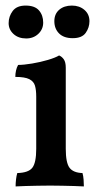

<svg xmlns="http://www.w3.org/2000/svg" viewBox="-20 -666 356 689"><path d="M36 3Q36 -9 37.5 -22Q39 -35 42 -45Q82 -46 96 -64Q110 -82 110 -132V-319Q110 -343 105.5 -358.5Q101 -374 85 -382Q69 -390 35 -390Q35 -402 37.5 -413Q40 -424 45 -433Q65 -433 95 -438Q125 -443 152 -451Q179 -459 192 -467Q202 -463 209 -453Q216 -443 216 -423V-132Q216 -82 229.5 -64Q243 -46 276 -45Q279 -35 280 -21Q281 -7 281 3Q265 2 245 1.5Q225 1 203 0.5Q181 0 160 0Q138 0 115.5 0.5Q93 1 72.5 1.5Q52 2 36 3ZM74 -528Q46 -528 28.5 -544Q11 -560 11 -583Q11 -607 25.5 -626.5Q40 -646 72 -646Q105 -646 120 -628.5Q135 -611 135 -585Q135 -561 117.5 -544.5Q100 -528 74 -528ZM241 -529Q209 -529 192 -546Q175 -563 175 -590Q175 -616 192.5 -631Q210 -646 238 -646Q265 -646 283 -630.5Q301 -615 301 -590Q301 -567 287.5 -548Q274 -529 241 -529Z"/></svg>

Font: Vollkorn Medium
Style: Regular
Weight: 500
Designer: Friedrich Althausen
Foundry: Friedrich Althausen
Version: Version 5.000